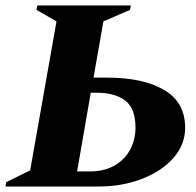

<svg xmlns="http://www.w3.org/2000/svg" viewBox="-50 -680 715 700"><path d="M86 -660H427L424 -644L327 -602L291 -397H340Q472 -397 548.5 -352Q625 -307 625 -214Q625 -153 582.5 -104.5Q540 -56 468 -28Q396 0 308 0H-30L-27 -16L60 -59L156 -602L83 -644ZM231 -55H277Q330 -55 367.5 -76.5Q405 -98 424.5 -134.5Q444 -171 444 -215Q444 -284 407 -313Q370 -342 300 -342H281Z"/></svg>

Font: Spectral SC ExtraBold
Style: Italic
Weight: 800
Italic angle: -10°
Designer: Jean-Baptiste Levee
Foundry: Production Type
Version: Version 2.001